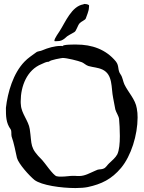

<svg xmlns="http://www.w3.org/2000/svg" viewBox="-20 -946 728 974"><path d="M363 8C388 8 410 6 425 3C495 -12 546 -37 594 -94C645 -155 678 -261 678 -350C678 -366 677 -381 674 -396C667 -442 630 -478 611 -518C604 -533 602 -554 592 -568C575 -591 586 -611 568 -634C517 -696 446 -720 368 -720C359 -720 298 -721 298 -712C294 -713 291 -713 288 -713C257 -713 223 -703 195 -691C186 -686 171 -687 163 -680C143 -665 122 -652 104 -633C47 -574 19 -478 10 -399C10 -357 10 -323 34 -290C40 -281 36 -263 39 -253C51 -220 58 -180 66 -145C74 -115 129 -54 155 -33C191 -6 290 8 363 8ZM291 -50C283 -50 274 -50 267 -52C249 -57 206 -122 194 -134C129 -198 143 -209 131 -291C125 -333 88 -371 86 -414C85 -420 85 -426 85 -432C85 -508 116 -591 191 -621C202 -626 215 -633 228 -633H229C232 -642 296 -652 298 -652C319 -652 376 -638 396 -630C407 -625 416 -615 429 -611C454 -604 476 -604 500 -593C554 -567 543 -501 554 -449C558 -430 561 -410 565 -391C569 -376 582 -358 584 -343C586 -321 588 -289 588 -256C588 -220 585 -184 575 -163C566 -146 548 -131 534 -118C525 -110 517 -95 506 -91C496 -86 485 -88 475 -85L461 -79C435 -68 411 -53 381 -53C374 -53 367 -53 360 -54H349C335 -54 313 -50 291 -50ZM258 -737C259 -737 273 -737 281 -738C293 -739 307 -749 314 -756C318 -762 343 -775 357 -783C368 -789 374 -819 385 -829C391 -836 413 -845 415 -852C418 -861 431 -891 431 -906C431 -909 433 -919 431 -920C426 -924 416 -926 409 -926C407 -926 405 -925 403 -924C343 -914 312 -834 283 -789C280 -784 256 -751 256 -740C256 -738 257 -737 258 -737Z"/></svg>

Font: Ancial
Style: Regular
Weight: 400
Designer: Daytona Mess (Anne-Dauphine Borione)
Foundry: Daytona Mess (Anne-Dauphine Borione)
Version: Version 1.000;Glyphs 3.2 (3192)